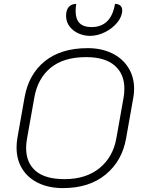

<svg xmlns="http://www.w3.org/2000/svg" viewBox="-20 -956 738 985"><path d="M65 -199Q65 -224 69 -247L106 -456Q127 -575 210 -642Q293 -709 430 -709Q500 -709 554 -683Q608 -657 638 -609.5Q668 -562 668 -501Q668 -476 664 -456L627 -247Q607 -131 522.5 -61Q438 9 303 9Q232 9 178 -16.5Q124 -42 94.5 -89Q65 -136 65 -199ZM577 -247 614 -455Q618 -476 618 -501Q618 -577 568 -620Q518 -663 422 -663Q306 -663 239.5 -608Q173 -553 156 -455L119 -247Q114 -219 114 -197Q114 -121 163 -79Q212 -37 311 -37Q421 -37 490.5 -93.5Q560 -150 577 -247ZM319 -875Q319 -905 333 -920.5Q347 -936 371 -936Q368 -917 368 -899Q368 -817 449 -817Q550 -817 570 -936Q588 -936 597.5 -927Q607 -918 607 -904Q607 -872 582.5 -841.5Q558 -811 519.5 -791.5Q481 -772 441 -772Q412 -772 384 -784Q356 -796 337.5 -819.5Q319 -843 319 -875Z"/></svg>

Font: K2D Thin
Style: Italic
Weight: 100
Italic angle: -10°
Designer: Katatrad Aksorn Co.,Ltd.
Foundry: Cadson Demak Co.,Ltd.
Version: Version 1.000; ttfautohint (v1.6)